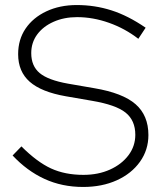

<svg xmlns="http://www.w3.org/2000/svg" viewBox="-20 -731 654 762"><path d="M310 11Q226 11 156.5 -21Q87 -53 30 -114L65 -150Q127 -88 182.5 -62.5Q238 -37 311 -37Q370 -37 416.5 -58Q463 -79 490 -115Q517 -151 517 -196Q517 -253 478.5 -284Q440 -315 345 -331L241 -349Q144 -366 98 -406.5Q52 -447 52 -516Q52 -574 81.5 -617.5Q111 -661 164 -686Q217 -711 285 -711Q356 -711 422 -690Q488 -669 558 -621L529 -577Q476 -618 412.5 -640.5Q349 -663 286 -663Q234 -663 192.5 -644.5Q151 -626 127.5 -594Q104 -562 104 -520Q104 -469 137.5 -441Q171 -413 250 -399L354 -381Q467 -362 518 -317.5Q569 -273 569 -195Q569 -136 535.5 -89Q502 -42 443.5 -15.5Q385 11 310 11Z"/></svg>

Font: Red Hat Text VF
Style: Regular
Weight: 300
Designer: Pentagram, MCKL
Foundry: Pentagram, MCKL
Version: Version 1.023